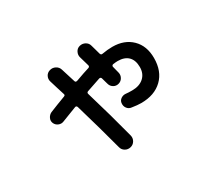

<svg xmlns="http://www.w3.org/2000/svg" viewBox="-129 -852 1258 1139"><g transform="rotate(-30 500.0 -282.5)"><path d="M205.1 -277.3Q188.5 -270.5 170.9 -277.8Q153.3 -285.2 146 -302.2Q138.7 -319.3 147 -336.4Q155.3 -353.5 171.9 -361.3Q224.6 -382.8 282.2 -404.3Q293 -408.2 289.1 -418Q283.2 -434.6 272.9 -469.7Q262.7 -504.9 256.8 -522.5Q251 -541 259.8 -558.6Q268.6 -576.2 288.6 -582Q308.6 -587.9 327.1 -578.1Q345.7 -568.4 351.6 -548.8Q356.4 -533.2 366.7 -500.5Q377 -467.8 381.8 -452.1Q384.8 -442.4 397.5 -446.3Q459 -468.8 492.2 -478.5Q502.9 -482.4 500 -493.2Q497.1 -504.9 490.2 -527.3Q483.4 -549.8 481.4 -557.6Q475.6 -576.2 484.9 -594.7Q494.1 -613.3 514.2 -618.2Q534.2 -623 551.8 -613.3Q569.3 -603.5 574.2 -585Q577.1 -574.2 583.5 -552.2Q589.8 -530.3 592.8 -518.6Q596.7 -507.8 606.4 -509.8Q645.5 -516.6 677.7 -516.6Q759.8 -516.6 809.6 -467.8Q859.4 -418.9 859.4 -335.9Q859.4 -245.1 805.7 -193.4Q752 -141.6 660.2 -141.6Q634.8 -141.6 597.7 -147.5Q579.1 -149.4 567.9 -164.1Q556.6 -178.7 558.6 -198.2Q559.6 -215.8 574.7 -226.6Q589.8 -237.3 608.4 -235.4Q623 -233.4 651.4 -233.4Q701.2 -233.4 730.5 -259.8Q759.8 -286.1 759.8 -331.1Q759.8 -377.9 734.9 -402.8Q710 -427.7 663.1 -427.7Q651.4 -427.7 630.9 -424.8Q626 -423.8 623.5 -419.9Q621.1 -416 622.1 -412.1Q624 -404.3 627.9 -389.2Q631.8 -374 633.8 -366.2Q638.7 -347.7 629.4 -330.6Q620.1 -313.5 601.1 -308.1Q582 -302.7 565.4 -312.5Q548.8 -322.3 543.9 -340.8Q542 -347.7 537.6 -362.8Q533.2 -377.9 531.2 -385.7Q527.3 -395.5 516.6 -392.6Q451.2 -370.1 421.9 -360.4Q411.1 -356.4 415 -344.7Q468.8 -165 509.8 -5.9Q514.6 13.7 504.4 31.2Q494.1 48.8 474.1 53.7Q454.1 58.6 436.5 48.3Q418.9 38.1 414.1 17.6Q375 -130.9 322.3 -309.6Q318.4 -320.3 308.6 -317.4Q255.9 -296.9 205.1 -277.3Z"/></g></svg>

Font: Rounded-X Mgen+ 1mn medium
Style: Regular
Weight: 500
Designer: [Source Han Sans]
Ryoko NISHIZUKA  (kana & ideographs); Paul D. Hunt (Latin, Greek & Cyrillic); Wenlong ZHANG  (bopomofo
Version: Version 1.059.20150602